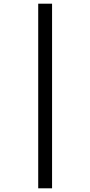

<svg xmlns="http://www.w3.org/2000/svg" viewBox="-20 -782 489 1040"><path d="M187 -762V238H262V-762Z"/></svg>

Font: Noto Sans Arabic UI Cn
Style: Regular
Weight: 400
Width: 3
Designer: Monotype Design Team, Nadine Chahine and Nizar Qandah
Foundry: Monotype Imaging Inc.
Version: Version 2.010